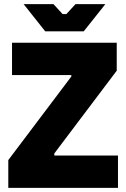

<svg xmlns="http://www.w3.org/2000/svg" viewBox="-20 -906 609 926"><path d="M198 -755H384L488 -886H344L300 -838H282L238 -886H94ZM20 0H549V-156H242V-166L543 -565V-700H38V-544H324V-537L20 -134Z"/></svg>

Font: Fixel Text ExtraBold
Style: Regular
Weight: 800
Width: 4
Designer: AlfaBravo + MacPaw
Foundry: Kyrylo Tkachov, Marchela Mozhyna, Serhii Makarenko, Maria Weinstein, Zakhar Kryvoshyya
Version: Version 1.211